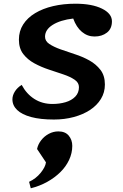

<svg xmlns="http://www.w3.org/2000/svg" viewBox="-20 -620 666 1036"><path d="M271 25Q198 25 148 11.5Q98 -2 72.5 -26.5Q47 -51 47 -84Q47 -105 60 -126Q73 -147 97 -162Q123 -113 165.5 -86Q208 -59 263 -59Q301 -59 333.5 -68.5Q366 -78 386 -98.5Q406 -119 406 -150Q406 -174 382.5 -190Q359 -206 322 -218.5Q285 -231 244 -244.5Q203 -258 166 -278Q129 -298 105.5 -328.5Q82 -359 82 -406Q82 -452 105 -488Q128 -524 169.5 -549Q211 -574 266.5 -587Q322 -600 387 -600Q476 -600 530 -573.5Q584 -547 584 -505Q584 -465 557 -444Q530 -423 490 -423Q452 -423 422 -448Q392 -473 375 -520Q306 -512 264.5 -486Q223 -460 223 -422Q223 -398 246.5 -382.5Q270 -367 306 -354Q342 -341 384 -327.5Q426 -314 462 -294Q498 -274 522 -243Q546 -212 546 -164Q546 -121 524.5 -86Q503 -51 465.5 -26.5Q428 -2 378 11.5Q328 25 271 25ZM146 396 137 361Q174 344 199.5 312.5Q225 281 228 256L180 184Q185 159 202 137Q219 115 243.5 102Q268 89 295 89Q332 89 351 112Q370 135 370 167Q370 206 353 242.5Q336 279 305.5 309Q275 339 234.5 361.5Q194 384 146 396Z"/></svg>

Font: Lemonada Medium
Style: Regular
Weight: 500
Designer: Mohamed Gaber (Arabic), Eduardo Tunni (Latin)
Foundry: Kief Type Foundry
Version: Version 4.004; ttfautohint (v1.8.2)